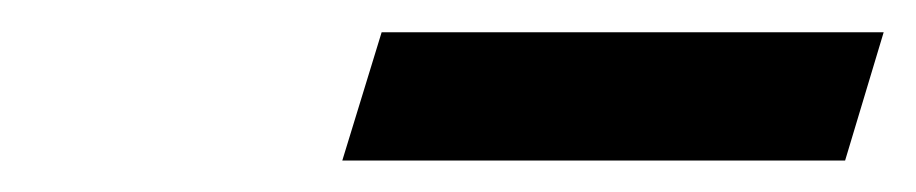

<svg xmlns="http://www.w3.org/2000/svg" viewBox="-20 -712 582 122"><path d="M197.5 -610 222.5 -691.5H541.5L517 -610Z"/></svg>

Font: Newsreader Caption
Style: Bold Italic
Weight: 700
Italic angle: -17°
Designer: Hugues Gentile
Foundry: Production Type
Version: Version 1.001